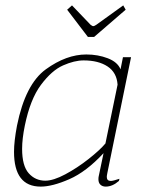

<svg xmlns="http://www.w3.org/2000/svg" viewBox="-20 -682 523 712"><path d="M229 -646 247 -662 316 -590Q323 -585 325 -585Q330 -585 337 -590L437 -662L446 -646L329 -545H306ZM32 -119Q32 -158 43 -216Q74 -370 150 -425Q226 -480 300 -480Q343 -480 379.5 -466Q416 -452 427 -425L436 -470H466L378 -40Q376 -30 376 -26Q376 -11 391 -11Q399 -11 423 -19L421 -11Q397 10 372 10Q360 10 352.5 3Q345 -4 345 -17Q345 -24 346 -28L364 -114Q300 -45 237 -17.5Q174 10 131 10Q32 10 32 -119ZM371 -150 416 -368Q413 -413 379 -435.5Q345 -458 290 -458Q256 -458 214 -439.5Q172 -421 132 -367.5Q92 -314 72 -216Q62 -167 62 -130Q62 -67 86.5 -39.5Q111 -12 148 -12Q178 -12 222 -35.5Q266 -59 308 -92Q350 -125 371 -150Z"/></svg>

Font: Taviraj Thin
Style: Italic
Weight: 250
Italic angle: -12°
Designer: Katatrad Team
Foundry: CadsonDemak
Version: Version 1.001